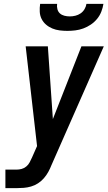

<svg xmlns="http://www.w3.org/2000/svg" viewBox="-20 -975 558 995"><path d="M8 0V-96H66Q79 -96 92 -99.5Q105 -103 116 -112Q127 -121 133.5 -133.5Q140 -146 146 -159L172 -218L113 -735H228L254 -358L402 -735H518L247 -120Q240 -102 230.5 -84.5Q221 -67 207.5 -51.5Q194 -36 177 -25Q160 -14 141 -8.5Q122 -3 103 -1.5Q84 0 66 0ZM329 -815Q309 -815 289 -817.5Q269 -820 251 -827.5Q233 -835 218.5 -847.5Q204 -860 195.5 -877Q187 -894 186 -914.5Q185 -935 188 -955H276Q274 -941 277.5 -927.5Q281 -914 290.5 -905.5Q300 -897 313.5 -893.5Q327 -890 342 -890Q356 -890 370.5 -893.5Q385 -897 397.5 -905.5Q410 -914 418 -927.5Q426 -941 428 -955H516Q513 -935 505 -914.5Q497 -894 483 -877Q469 -860 450.5 -847.5Q432 -835 411.5 -827.5Q391 -820 370 -817.5Q349 -815 329 -815Z"/></svg>

Font: Iosevka SS04
Style: Bold Italic
Weight: 700
Italic angle: -9°
Monospace: yes
Designer: Belleve Invis
Foundry: Belleve Invis
Version: Version 19.0.0; ttfautohint (v1.8.4)